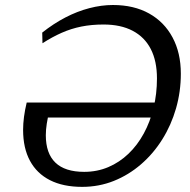

<svg xmlns="http://www.w3.org/2000/svg" viewBox="-20 -718 740 748"><path d="M84 -318.5H620.5L604 -260H147.5L173 -287.5Q166 -260.5 162.2 -236.2Q158.5 -212 158.5 -191Q158.5 -120.5 195.8 -84.5Q233 -48.5 308 -48.5Q358.5 -48.5 402 -67Q445.5 -85.5 480.5 -119Q515.5 -152.5 540.2 -198Q565 -243.5 578.2 -298Q591.5 -352.5 591.5 -412.5Q591.5 -480 567.5 -526.8Q543.5 -573.5 497 -598Q450.5 -622.5 383.5 -622.5Q336.5 -622.5 296.8 -614.5Q257 -606.5 220.2 -590.2Q183.5 -574 145.5 -549.5L144.5 -591Q188.5 -626 234.8 -650Q281 -674 328 -686.2Q375 -698.5 420 -698.5Q501.5 -698.5 560.8 -665.5Q620 -632.5 652.2 -572.2Q684.5 -512 684.5 -431Q684.5 -361 665.8 -295.8Q647 -230.5 612.2 -175Q577.5 -119.5 529.5 -78Q481.5 -36.5 423.5 -13.2Q365.5 10 300 10Q226 10 174.8 -16Q123.5 -42 96.8 -91.5Q70 -141 70 -212Q70 -236 73.5 -262.8Q77 -289.5 84 -318.5Z"/></svg>

Font: Newsreader 12pt
Style: Italic
Weight: 400
Italic angle: -17°
Version: Version 1.003